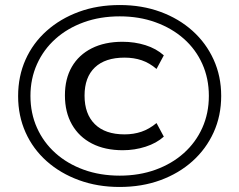

<svg xmlns="http://www.w3.org/2000/svg" viewBox="-20 -734 950 763"><path d="M455 9Q368 9 294 -18Q220 -45 165.5 -93.5Q111 -142 81.5 -208Q52 -274 52 -352Q52 -431 81.5 -497Q111 -563 165.5 -611.5Q220 -660 293.5 -687Q367 -714 456 -714Q544 -714 617.5 -687Q691 -660 745 -611.5Q799 -563 829 -497Q859 -431 859 -353Q859 -274 829 -208Q799 -142 745 -93.5Q691 -45 617.5 -18Q544 9 455 9ZM468 -137Q397 -137 345.5 -163.5Q294 -190 266 -239Q238 -288 238 -355Q238 -421 265.5 -468.5Q293 -516 344.5 -542Q396 -568 467 -568Q515 -568 558 -554.5Q601 -541 631 -514L602 -460Q574 -484 543 -494.5Q512 -505 475 -505Q398 -505 357 -466Q316 -427 316 -354Q316 -281 357 -240.5Q398 -200 475 -200Q511 -200 542 -210.5Q573 -221 602 -245L631 -191Q602 -165 558.5 -151Q515 -137 468 -137ZM456 -36Q533 -36 598 -59.5Q663 -83 710.5 -125.5Q758 -168 784 -226Q810 -284 810 -353Q810 -422 784 -480Q758 -538 710.5 -580Q663 -622 598 -645.5Q533 -669 456 -669Q378 -669 313 -645.5Q248 -622 200.5 -579.5Q153 -537 127 -479Q101 -421 101 -353Q101 -284 127 -226Q153 -168 200.5 -125.5Q248 -83 313 -59.5Q378 -36 456 -36Z"/></svg>

Font: Nunito Sans 10pt SemiExpanded
Style: Regular
Weight: 400
Width: 6
Designer: Vernon Adams
Foundry: Vernon Adams
Version: Version 3.101;gftools[0.9.27]